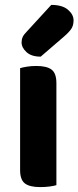

<svg xmlns="http://www.w3.org/2000/svg" viewBox="-20 -756 320 783"><path d="M62 -278H210V-1Q201 2 183 4.5Q165 7 144 7Q101 7 81.5 -8Q62 -23 62 -62ZM210 -230H62V-478Q71 -481 89 -484Q107 -487 128 -487Q171 -487 190.5 -472Q210 -457 210 -417ZM89 -627 189 -736Q234 -736 257 -716.5Q280 -697 280 -673Q280 -652 270.5 -638Q261 -624 240 -606L146 -525Q108 -525 88 -543.5Q68 -562 68 -583Q68 -595 72.5 -605Q77 -615 89 -627Z"/></svg>

Font: Baloo Bhaijaan 2
Style: Bold
Weight: 700
Designer: Sanskriti Dholi, Noopur Datye and Ek Type
Foundry: Ek Type
Version: Version 1.701